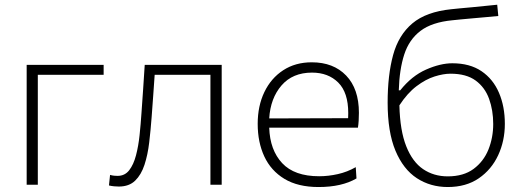

<svg xmlns="http://www.w3.org/2000/svg" viewBox="-20 -762 2160 792"><path d="M90 0V-494.5H407.5V-453.5H136V0Z M470 7.5Q462 7.5 450.8 6.5Q439.5 5.5 429.5 3L434 -40.5Q442.5 -38 451.2 -37.2Q460 -36.5 465 -36.5Q495 -36.5 513 -59.8Q531 -83 541 -121.2Q551 -159.5 555.8 -204.8Q560.5 -250 563.5 -294.5Q567 -344.5 570.5 -395.2Q574 -446 577 -494.5H894.5V0H848V-453.5H618Q615 -411 612 -367.5Q609 -324 605.5 -279Q601.5 -225.5 595.5 -174.5Q589.5 -123.5 576 -82.2Q562.5 -41 537.5 -16.8Q512.5 7.5 470 7.5Z M1294 9.5Q1209 9.5 1153.2 -24.2Q1097.5 -58 1070.2 -116.8Q1043 -175.5 1043 -251Q1043 -325 1070.5 -382.2Q1098 -439.5 1148.2 -472.2Q1198.5 -505 1266 -505Q1355.5 -505 1408 -450.2Q1460.5 -395.5 1460.5 -296.5Q1460.5 -261 1456.5 -235.5H1090.5Q1093.5 -143 1144 -89Q1194.5 -35 1296.5 -35Q1334.5 -35 1373.5 -43.8Q1412.5 -52.5 1447.5 -72.5L1450.5 -26Q1390 9.5 1294 9.5ZM1267 -462.5Q1187 -462.5 1141.2 -409.5Q1095.5 -356.5 1090.5 -273.5L1416 -274.5Q1416.5 -283.5 1416.5 -295.5Q1416.5 -380.5 1375.2 -421.5Q1334 -462.5 1267 -462.5Z M1827 9.5Q1755.5 9.5 1699.5 -27Q1643.5 -63.5 1611.2 -140.5Q1579 -217.5 1579 -339Q1579 -452 1601.5 -534.8Q1624 -617.5 1681 -665.5Q1738 -713.5 1842 -724Q1853.5 -725.5 1876.5 -727.5Q1899.5 -729.5 1928 -732.2Q1956.5 -735 1984 -737.8Q2011.5 -740.5 2031 -742.5L2035.5 -696Q2015 -694 1987 -691.5Q1959 -689 1930.5 -686.5Q1902 -684 1879.5 -681.8Q1857 -679.5 1847 -678.5Q1762 -670.5 1714.8 -634.8Q1667.5 -599 1647.5 -537.2Q1627.5 -475.5 1625 -389.5H1631Q1678.5 -449 1737.5 -475Q1796.5 -501 1846 -501Q1918 -501 1966 -468.5Q2014 -436 2038.2 -379.5Q2062.5 -323 2062.5 -251Q2062.5 -181 2035 -121.8Q2007.5 -62.5 1955 -26.5Q1902.5 9.5 1827 9.5ZM1838.5 -458Q1809 -458 1772.5 -446.5Q1736 -435 1698.2 -406.5Q1660.5 -378 1627.5 -327.5Q1630 -223 1655.8 -158.5Q1681.5 -94 1725.5 -64.2Q1769.5 -34.5 1827 -34.5Q1892 -34.5 1933.5 -65.2Q1975 -96 1994.8 -145.2Q2014.5 -194.5 2014.5 -250.5Q2014.5 -307 1997.5 -354.2Q1980.5 -401.5 1942 -429.8Q1903.5 -458 1838.5 -458Z"/></svg>

Font: Commissioner ExtraLight
Style: Regular
Weight: 200
Designer: Kostas Bartsokas
Foundry: Kostas Bartsokas
Version: Version 1.000; ttfautohint (v1.8.3)